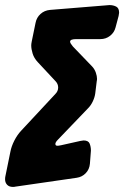

<svg xmlns="http://www.w3.org/2000/svg" viewBox="-71 -740 489 756"><path d="M245 -185Q255 -187 258 -187Q277 -187 282 -174.5Q287 -162 287 -147L283 -95Q281 -73 266.5 -58Q252 -43 231 -40L-11 -5Q-14 -4 -20 -4Q-35 -4 -43 -12.5Q-51 -21 -51 -34Q-51 -41 -50 -45L-30 -143Q-26 -164 -14.5 -186.5Q-3 -209 12 -225L147 -370Q158 -381 158 -395.5Q158 -410 147 -421L78 -495Q63 -511 57.5 -529Q52 -547 52 -561Q52 -567 54 -577L69 -650Q73 -671 88.5 -685Q104 -699 126 -701L360 -720Q375 -720 386.5 -714Q398 -708 398 -690Q398 -687 396 -677L384 -632Q379 -612 362.5 -599Q346 -586 324 -586H229Q205 -586 205 -576Q205 -570 216 -557L292 -478Q302 -467 306.5 -453.5Q311 -440 311 -430Q311 -424 310 -421L304 -372Q302 -357 294.5 -341Q287 -325 276 -314L157 -190Q147 -180 147 -173Q147 -171 148.5 -168.5Q150 -166 157 -166Q159 -166 169 -168Z"/></svg>

Font: Bangerz 2
Style: Regular
Weight: 400
Designer: vernon adams
Foundry: Vernon Adams
Version: Version 2.10;December 28, 2023;FontCreator 13.0.0.2683 64-bi